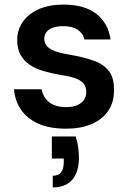

<svg xmlns="http://www.w3.org/2000/svg" viewBox="-20 -549 568 837"><path d="M269 12Q196 12 147 -10Q98 -32 71.5 -71Q45 -110 41 -160H161Q165 -139 177.5 -121Q190 -103 212.5 -92.5Q235 -82 268 -82Q297 -82 316.5 -90.5Q336 -99 346 -113.5Q356 -128 356 -147Q356 -172 343.5 -186Q331 -200 306.5 -208.5Q282 -217 246 -222Q204 -229 169 -239.5Q134 -250 108.5 -267.5Q83 -285 69 -311Q55 -337 55 -375Q55 -419 79.5 -454Q104 -489 149 -509Q194 -529 257 -529Q348 -529 400 -488.5Q452 -448 462 -377H348Q342 -404 318.5 -419.5Q295 -435 256 -435Q215 -435 194 -420Q173 -405 173 -380Q173 -363 183.5 -349.5Q194 -336 218.5 -326.5Q243 -317 282 -311Q345 -300 388.5 -284.5Q432 -269 455 -239Q478 -209 477 -154Q477 -103 451.5 -65.5Q426 -28 379 -8Q332 12 269 12ZM210 268V217Q235 217 246.5 202Q258 187 258 157V142H206V46H310Q318 70 321 94Q324 118 324 138Q324 201 295 234.5Q266 268 210 268Z"/></svg>

Font: DM Sans 11pt SemiBold
Style: Regular
Weight: 600
Version: Version 4.004;gftools[0.9.30]